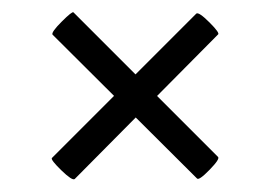

<svg xmlns="http://www.w3.org/2000/svg" viewBox="-20 -345 439 311"><path d="M64 -89 298 -323Q302 -326 319.5 -308.5Q337 -291 333 -289L101 -55Q97 -52 79.5 -69Q62 -86 64 -89ZM99 -325 333 -91Q337 -88 319.5 -70Q302 -52 299 -56L65 -289Q63 -293 80 -310Q97 -327 99 -325Z"/></svg>

Font: Cormorant Infant
Style: Bold
Weight: 700
Designer: Christian Thalmann (Catharsis Fonts)
Foundry: Catharsis Fonts
Version: Version 4.000